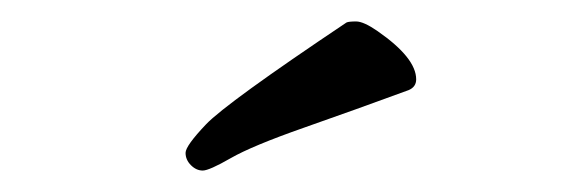

<svg xmlns="http://www.w3.org/2000/svg" viewBox="-20 -733 540 179"><path d="M361 -649Q312 -631 263.5 -614Q215 -597 195 -585.5Q175 -574 169 -574Q163 -574 158 -579Q153 -584 153 -590.5Q153 -597 172 -617Q191 -637 303 -712Q305 -713 312 -713Q319 -713 332 -704Q368 -679 368 -659Q368 -652 361 -649Z"/></svg>

Font: LXGW WenKai Lite
Style: Regular
Weight: 400
Designer: LXGW / Fontworks Inc.
Foundry: LXGW / Fontworks Inc.
Version: Version 1.511; March 25, 2025